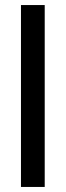

<svg xmlns="http://www.w3.org/2000/svg" viewBox="-20 -740 261 760"><path d="M63 0V-720H157V0Z"/></svg>

Font: Instrument Sans Condensed Medium
Style: Regular
Weight: 500
Width: 3
Designer: Rodrigo Fuenzalida
Foundry: fragTYPE
Version: Version 1.000;gftools[0.9.28]